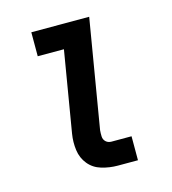

<svg xmlns="http://www.w3.org/2000/svg" viewBox="-86 -601 603 673"><g transform="rotate(-15 216.0 -265.0)"><path d="M260 0H333V-87H260Q248 -87 240 -94.5Q232 -102 231.5 -113.5Q231 -125 232 -136L298 -530H88V-443H183L134 -150Q129 -120 133 -90.5Q137 -61 155 -39Q173 -17 201.5 -8.5Q230 0 260 0Z"/></g></svg>

Font: Iosevka Sparkle Medium Oblique
Style: Regular
Weight: 500
Italic angle: -9°
Designer: Belleve Invis
Foundry: Belleve Invis
Version: Version 4.5.0; ttfautohint (v1.8.3)